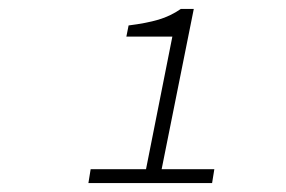

<svg xmlns="http://www.w3.org/2000/svg" viewBox="-20 -816 640 430"><path d="M178 -406 183 -437H307L366 -734H263L268 -759Q308 -764 335 -772Q362 -780 385 -796H414L342 -437H460L455 -406Z"/></svg>

Font: Source Code Pro Light
Style: Italic
Weight: 300
Italic angle: -11°
Monospace: yes
Designer: Paul D. Hunt, Teo Tuominen
Foundry: Adobe Systems Incorporated
Version: Version 1.050;PS 1.000;hotconv 16.6.51;makeotf.lib2.5.65220